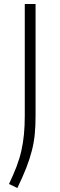

<svg xmlns="http://www.w3.org/2000/svg" viewBox="-20 -760 298 961"><path d="M25 161Q47 115 62.5 74.5Q78 34 87 -6Q96 -46 100 -88.5Q104 -131 104 -182V-740H158V-180Q158 -130 154 -88.5Q150 -47 139.5 -6Q129 35 111.5 80Q94 125 67 181Z"/></svg>

Font: Encode Sans Wide
Style: ExtraLight
Weight: 200
Designer: Pablo Impallari, Andres Torresi
Foundry: Pablo Impallari, Andres Torresi
Version: Version 1.000; ttfautohint (v1.00) -l 8 -r 50 -G 200 -x 14 -